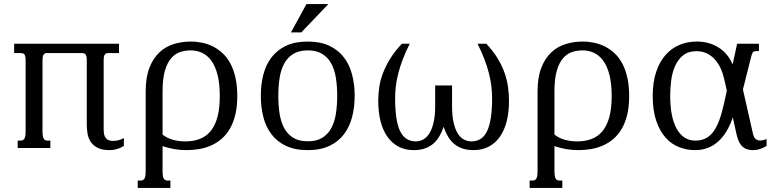

<svg xmlns="http://www.w3.org/2000/svg" viewBox="-20 -736 3885 955"><path d="M541.5 -35.2Q554.2 -35.2 566.9 -37.8Q579.6 -40.5 596.2 -49.3V-10.3Q580.6 -0.5 563 5.1Q545.4 10.7 525.9 10.7Q488.3 10.7 465.8 -0.7Q443.4 -12.2 431.4 -30.3Q419.4 -48.3 415.5 -71Q411.6 -93.8 411.6 -116.2V-433.6Q411.6 -446.3 410.2 -453.9Q408.7 -461.4 405.3 -465.6Q401.9 -469.7 397 -470.9Q392.1 -472.2 385.7 -472.2H217.3Q210.4 -472.2 205.8 -470.9Q201.2 -469.7 197.8 -465.6Q194.3 -461.4 192.9 -453.9Q191.4 -446.3 191.4 -433.6V-85Q191.4 -69.8 192.9 -60.5Q194.3 -51.3 197.8 -45.9Q201.2 -40.5 205.8 -38.6Q210.4 -36.6 217.3 -36.6H230.5V0H67.9V-36.6H81.5Q87.9 -36.6 92.8 -38.6Q97.7 -40.5 101.1 -45.9Q104.5 -51.3 106 -60.5Q107.4 -69.8 107.4 -85V-433.6Q107.4 -446.3 106 -453.9Q104.5 -461.4 101.1 -465.6Q97.7 -469.7 92.8 -470.9Q87.9 -472.2 81.5 -472.2H50.3V-518.6H571.8V-472.2H521.5Q514.6 -472.2 510 -470.9Q505.4 -469.7 502 -465.6Q498.5 -461.4 497.1 -453.9Q495.6 -446.3 495.6 -433.6V-94.2Q495.6 -85.9 496.6 -75.7Q497.6 -65.4 502 -56.4Q506.3 -47.4 515.6 -41.3Q524.9 -35.2 541.5 -35.2Z M788.6 -66.4Q810.5 -49.3 839.4 -41Q868.2 -32.7 901.9 -32.7Q942.4 -32.7 974.4 -45.2Q1006.3 -57.6 1028.3 -84.7Q1050.3 -111.8 1061.8 -154.5Q1073.2 -197.3 1073.2 -258.3Q1073.2 -319.8 1062.3 -363Q1051.3 -406.2 1031.7 -433.3Q1012.2 -460.4 985.8 -472.9Q959.5 -485.4 928.7 -485.4Q902.3 -485.4 877.2 -477.5Q852.1 -469.7 832.3 -447.5Q812.5 -425.3 800.5 -385.3Q788.6 -345.2 788.6 -280.3ZM788.6 113.8Q788.6 128.9 790 138.2Q791.5 147.5 794.9 152.8Q798.3 158.2 803 160.2Q807.6 162.1 814.5 162.1H827.6V198.7H665V162.1H678.7Q685.1 162.1 689.9 160.2Q694.8 158.2 698.2 152.8Q701.7 147.5 703.1 138.2Q704.6 128.9 704.6 113.8V-280.3Q704.6 -351.6 723.4 -399.4Q742.2 -447.3 773.4 -476.1Q804.7 -504.9 845 -517.1Q885.3 -529.3 928.7 -529.3Q957.5 -529.3 985.8 -523.4Q1014.2 -517.6 1039.8 -504.6Q1065.4 -491.7 1087.6 -470.9Q1109.9 -450.2 1126 -420.2Q1142.1 -390.1 1151.1 -349.9Q1160.2 -309.6 1160.2 -258.3Q1160.2 -205.1 1150.1 -164.3Q1140.1 -123.5 1122.3 -93.8Q1104.5 -64 1080.6 -43.9Q1056.6 -23.9 1028.6 -11.7Q1000.5 0.5 969.7 5.6Q939 10.7 907.7 10.7Q876 10.7 846.4 5.6Q816.9 0.5 788.6 -9.3Z M1277.3 -259.3Q1277.3 -315.4 1289.8 -364.5Q1302.2 -413.6 1330.1 -450.2Q1357.9 -486.8 1402.3 -508.1Q1446.8 -529.3 1510.7 -529.3Q1574.2 -529.3 1618.7 -508.1Q1663.1 -486.8 1690.9 -450.2Q1718.8 -413.6 1731.4 -364.5Q1744.1 -315.4 1744.1 -259.3Q1744.1 -203.1 1731.4 -154.1Q1718.8 -105 1690.9 -68.4Q1663.1 -31.7 1618.7 -10.5Q1574.2 10.7 1510.7 10.7Q1446.8 10.7 1402.3 -10.5Q1357.9 -31.7 1330.1 -68.4Q1302.2 -105 1289.8 -154.1Q1277.3 -203.1 1277.3 -259.3ZM1364.3 -259.3Q1364.3 -212.4 1370.6 -171.1Q1377 -129.9 1393.3 -99.4Q1409.7 -68.8 1438 -51Q1466.3 -33.2 1510.7 -33.2Q1555.2 -33.2 1583.5 -51Q1611.8 -68.8 1628.2 -99.4Q1644.5 -129.9 1650.9 -171.1Q1657.2 -212.4 1657.2 -259.3Q1657.2 -306.2 1650.9 -347.4Q1644.5 -388.7 1628.2 -419.2Q1611.8 -449.7 1583.3 -467.5Q1554.7 -485.4 1510.7 -485.4Q1466.8 -485.4 1438.2 -467.5Q1409.7 -449.7 1393.3 -419.2Q1377 -388.7 1370.6 -347.4Q1364.3 -306.2 1364.3 -259.3ZM1504.4 -715.8H1613.3L1478.5 -574.7H1427.2Z M2144.5 -311H2228.5V-209Q2228.5 -160.6 2236.1 -127Q2243.7 -93.3 2256.8 -72.3Q2270 -51.3 2287.6 -42Q2305.2 -32.7 2324.7 -32.7Q2351.6 -32.7 2370.8 -45.2Q2390.1 -57.6 2402.8 -84Q2415.5 -110.4 2421.6 -150.9Q2427.7 -191.4 2427.7 -247.1Q2427.7 -274.9 2424.3 -305.4Q2420.9 -335.9 2412.4 -369.6Q2403.8 -403.3 2389.9 -440.4Q2376 -477.5 2355 -518.6H2398.9Q2433.1 -481.9 2455.1 -445.8Q2477.1 -409.7 2489.5 -374Q2502 -338.4 2506.8 -303.2Q2511.7 -268.1 2511.7 -233.9Q2511.7 -177.2 2500 -131.8Q2488.3 -86.4 2465.6 -54.7Q2442.9 -22.9 2409.9 -6.1Q2377 10.7 2335 10.7Q2303.7 10.7 2279.8 2.4Q2255.9 -5.9 2238 -21.2Q2220.2 -36.6 2207.8 -57.9Q2195.3 -79.1 2186.5 -105Q2177.7 -79.1 2165.3 -57.9Q2152.8 -36.6 2135 -21.2Q2117.2 -5.9 2093.3 2.4Q2069.3 10.7 2038.1 10.7Q1995.6 10.7 1962.9 -6.3Q1930.2 -23.4 1907.5 -55.2Q1884.8 -86.9 1873 -132.6Q1861.3 -178.2 1861.3 -235.4Q1861.3 -269.5 1866.7 -304.4Q1872.1 -339.4 1885.7 -374.5Q1899.4 -409.7 1921.9 -445.8Q1944.3 -481.9 1979 -518.6H2018.1Q1997.1 -477.5 1983.2 -440.4Q1969.2 -403.3 1960.7 -369.6Q1952.1 -335.9 1948.7 -305.4Q1945.3 -274.9 1945.3 -247.1Q1945.3 -135.3 1970 -84Q1994.6 -32.7 2048.3 -32.7Q2067.4 -32.7 2085 -42.2Q2102.5 -51.8 2115.7 -72.5Q2128.9 -93.3 2136.7 -127Q2144.5 -160.6 2144.5 -209Z M2737.8 -66.4Q2759.8 -49.3 2788.6 -41Q2817.4 -32.7 2851.1 -32.7Q2891.6 -32.7 2923.6 -45.2Q2955.6 -57.6 2977.5 -84.7Q2999.5 -111.8 3011 -154.5Q3022.5 -197.3 3022.5 -258.3Q3022.5 -319.8 3011.5 -363Q3000.5 -406.2 2981 -433.3Q2961.4 -460.4 2935.1 -472.9Q2908.7 -485.4 2877.9 -485.4Q2851.6 -485.4 2826.4 -477.5Q2801.3 -469.7 2781.5 -447.5Q2761.7 -425.3 2749.8 -385.3Q2737.8 -345.2 2737.8 -280.3ZM2737.8 113.8Q2737.8 128.9 2739.3 138.2Q2740.7 147.5 2744.1 152.8Q2747.6 158.2 2752.2 160.2Q2756.8 162.1 2763.7 162.1H2776.9V198.7H2614.3V162.1H2627.9Q2634.3 162.1 2639.2 160.2Q2644 158.2 2647.5 152.8Q2650.9 147.5 2652.3 138.2Q2653.8 128.9 2653.8 113.8V-280.3Q2653.8 -351.6 2672.6 -399.4Q2691.4 -447.3 2722.7 -476.1Q2753.9 -504.9 2794.2 -517.1Q2834.5 -529.3 2877.9 -529.3Q2906.7 -529.3 2935.1 -523.4Q2963.4 -517.6 2989 -504.6Q3014.6 -491.7 3036.9 -470.9Q3059.1 -450.2 3075.2 -420.2Q3091.3 -390.1 3100.3 -349.9Q3109.4 -309.6 3109.4 -258.3Q3109.4 -205.1 3099.4 -164.3Q3089.4 -123.5 3071.5 -93.8Q3053.7 -64 3029.8 -43.9Q3005.9 -23.9 2977.8 -11.7Q2949.7 0.5 2918.9 5.6Q2888.2 10.7 2856.9 10.7Q2825.2 10.7 2795.7 5.6Q2766.1 0.5 2737.8 -9.3Z M3437.5 10.7Q3396.5 10.7 3358.4 -3.9Q3320.3 -18.6 3291 -51Q3261.7 -83.5 3244.1 -134.8Q3226.6 -186 3226.6 -259.3Q3226.6 -326.7 3243.4 -377.4Q3260.3 -428.2 3289.8 -461.9Q3319.3 -495.6 3359.1 -512.5Q3398.9 -529.3 3445.3 -529.3Q3506.8 -529.3 3554 -499.8Q3601.1 -470.2 3624 -415.5L3646.5 -518.6H3754.9V-481.9H3741.2Q3731 -481.9 3725.8 -476.8Q3720.7 -471.7 3716.8 -456.1L3675.3 -291L3725.1 -71.3Q3729 -52.7 3738.5 -44.9Q3748 -37.1 3760.7 -37.1Q3768.1 -37.1 3776.1 -39.1Q3784.2 -41 3793 -44.4V-10.3Q3777.3 -0.5 3760.5 5.1Q3743.7 10.7 3726.6 10.7Q3704.6 10.7 3690.2 4.2Q3675.8 -2.4 3666.3 -14.2Q3656.7 -25.9 3651.1 -42Q3645.5 -58.1 3641.6 -76.7L3625 -151.9Q3597.2 -70.8 3549.8 -30Q3502.4 10.7 3437.5 10.7ZM3444.3 -481.4Q3403.3 -481.4 3377.9 -460.9Q3352.5 -440.4 3338.1 -408.2Q3323.7 -376 3318.6 -336.7Q3313.5 -297.4 3313.5 -259.3Q3313.5 -208.5 3321.3 -167.2Q3329.1 -126 3345 -96.9Q3360.8 -67.9 3384.3 -52.2Q3407.7 -36.6 3438.5 -36.6Q3466.3 -36.6 3488 -46.9Q3509.8 -57.1 3526.9 -79.3Q3543.9 -101.6 3557.4 -137.5Q3570.8 -173.3 3582 -224.6L3595.2 -284.7L3582 -343.8Q3575.7 -371.6 3564.2 -396.5Q3552.7 -421.4 3535.6 -440.4Q3518.6 -459.5 3495.6 -470.5Q3472.7 -481.4 3444.3 -481.4Z"/></svg>

Font: Arian AMU Serif
Style: Regular
Weight: 400
Designer: Ruben Hakobyan (Tarumian)
Foundry: Ruben Hakobyan (Tarumian)
Version: Version 1.002